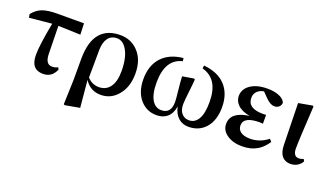

<svg xmlns="http://www.w3.org/2000/svg" viewBox="-72 -1033 2947 1729"><g transform="rotate(20 1401.5 -168.5)"><path d="M311 16C368 16 408 -12 431 -68L421 -87C404 -78 386 -73 367 -73C346 -73 330 -80 320 -94C308 -109 301 -133 300 -168L295 -438L508 -431L504 -538H249C188 -538 140 -531 105 -518C71 -505 41 -482 15 -449L21 -416L236 -437C208 -291 194 -187 194 -124C194 -31 233 16 311 16Z M732 189 708 -70C745 -13 797 16 864 16C928 16 982 -9 1025 -60C1071 -113 1094 -183 1094 -270C1094 -360 1069 -430 1019 -481C974 -528 917 -551 848 -551C767 -551 705 -526 661 -477C614 -424 591 -343 590 -235V-31L582 208L592 214ZM824 -44C781 -44 744 -61 713 -95L715 -360C716 -457 758 -514 830 -514C868 -514 900 -493 925 -451C954 -403 969 -335 969 -248C969 -181 956 -130 930 -95C905 -61 869 -44 824 -44Z M1399 16C1440 16 1473 5 1499 -17C1527 -40 1545 -76 1553 -123C1562 -78 1580 -44 1608 -19C1634 4 1666 16 1704 16C1771 16 1825 -7 1866 -52C1909 -101 1931 -167 1931 -252C1931 -342 1905 -413 1854 -465C1806 -514 1738 -542 1650 -551L1646 -522C1755 -493 1809 -405 1809 -257C1809 -183 1798 -128 1775 -91C1754 -58 1726 -41 1690 -41C1661 -41 1638 -51 1620 -71C1601 -92 1592 -122 1592 -160C1592 -179 1596 -223 1604 -292C1610 -345 1614 -383 1615 -404L1605 -410L1497 -392C1498 -361 1502 -317 1508 -259C1514 -208 1517 -172 1517 -153C1517 -78 1486 -41 1424 -41C1387 -41 1358 -58 1337 -91C1312 -129 1300 -186 1300 -262C1300 -410 1352 -497 1457 -522L1453 -551C1366 -542 1299 -512 1251 -461C1202 -408 1178 -338 1178 -250C1178 -167 1200 -101 1244 -52C1285 -7 1336 16 1399 16Z M2218 16C2276 16 2325 3 2366 -22C2399 -42 2428 -72 2454 -111L2433 -134C2381 -93 2324 -73 2263 -73C2187 -73 2142 -104 2142 -157C2142 -214 2194 -242 2297 -242C2302 -242 2311 -241 2324 -240C2325 -240 2326 -240 2327 -240V-324C2320 -323 2309 -323 2294 -323C2197 -323 2149 -357 2149 -424C2149 -450 2158 -471 2175 -488C2191 -503 2212 -513 2237 -517L2289 -464C2318 -436 2345 -422 2369 -422C2406 -422 2432 -448 2431 -480C2420 -505 2397 -523 2363 -535C2334 -546 2299 -551 2259 -551C2192 -551 2138 -537 2097 -509C2057 -481 2037 -445 2037 -401C2037 -370 2049 -342 2072 -319C2099 -292 2138 -274 2190 -265C2074 -249 2016 -203 2016 -126C2016 -83 2036 -48 2076 -22C2113 3 2161 16 2218 16Z M2682 16C2707 16 2731 9 2752 -4C2770 -16 2783 -31 2792 -48L2781 -67C2766 -60 2751 -57 2736 -57C2701 -57 2683 -82 2682 -132C2682 -183 2689 -319 2702 -540L2694 -547L2561 -523L2570 -124C2571 -78 2581 -43 2601 -19C2620 4 2647 16 2682 16Z"/></g></svg>

Font: AllPunType Bold
Style: Regular
Weight: 700
Version: 1.0